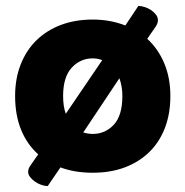

<svg xmlns="http://www.w3.org/2000/svg" viewBox="-20 -567 626 648"><path d="M555 -243Q555 -183 536.5 -135Q518 -87 483.5 -53.5Q449 -20 401 -2Q353 16 293 16Q232 16 184 -2L141 61Q131 61 119.5 57Q108 53 98 46Q88 39 81.5 30.5Q75 22 75 13Q75 2 83 -9L109 -46Q71 -80 51 -129.5Q31 -179 31 -243Q31 -302 50 -350Q69 -398 103.5 -431.5Q138 -465 186 -483Q234 -501 293 -501Q352 -501 403 -481L447 -547Q456 -547 467.5 -543.5Q479 -540 489 -533.5Q499 -527 506 -518Q513 -509 513 -499Q513 -489 506 -478L477 -436Q514 -402 534.5 -353Q555 -304 555 -243ZM393 -243Q393 -275 383 -303L261 -120Q278 -115 293 -115Q335 -115 364 -146Q393 -177 393 -243ZM293 -370Q251 -370 222 -338.5Q193 -307 193 -243Q193 -208 202 -183L325 -364Q310 -370 293 -370Z"/></svg>

Font: Baloo Da 2 ExtraBold
Style: Regular
Weight: 800
Designer: Noopur Datye, Sulekha Rajkumar and Ek Type
Foundry: Ek Type
Version: Version 1.640;hotconv 1.0.111;makeotfexe 2.5.65597; ttfautoh